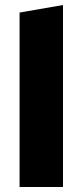

<svg xmlns="http://www.w3.org/2000/svg" viewBox="-20 -745 329 765"><path d="M58 -695 231 -725V0H58Z"/></svg>

Font: Ysabeau Heavy
Style: Regular
Weight: 800
Designer: Christian Thalmann (Catharsis Fonts)
Version: Version 0.003